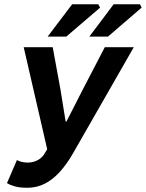

<svg xmlns="http://www.w3.org/2000/svg" viewBox="-20 -875 689 907"><path d="M109 12Q74 12 50.5 5.5Q27 -1 13 -10L60 -119Q81 -107 111 -107Q137 -107 158 -118.5Q179 -130 189 -147L203 -170L92 -652H229L266 -450L290 -301H294L370 -450L475 -652H612L324 -149Q295 -99 262.5 -63Q230 -27 192 -7.5Q154 12 109 12ZM205 -702 321 -855H444L453 -839L293 -702ZM402 -702 517 -855H641L649 -839L490 -702Z"/></svg>

Font: Source Sans 3
Style: Bold Italic
Weight: 700
Italic angle: -11°
Designer: Paul D. Hunt
Foundry: Adobe
Version: Version 3.052;hotconv 1.1.0;makeotfexe 2.6.0